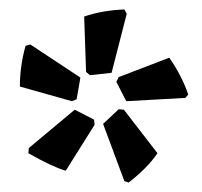

<svg xmlns="http://www.w3.org/2000/svg" viewBox="-20 -766 428 406"><path d="M243 -746 248 -737 216 -612 170 -607 162 -614 158 -731Q195 -744 243 -746ZM44 -672 150 -602 142 -556 132 -552 22 -583Q22 -626 34 -669ZM338 -644Q365 -605 378 -566L372 -559L247 -552L226 -593L231 -603ZM231 -535 242 -534 313 -442Q292 -411 252 -380L243 -383L198 -504ZM138 -534 179 -513 180 -502 119 -405Q91 -413 40 -442L41 -453Z"/></svg>

Font: Alegreya Sans SC ExtraBold
Style: Regular
Weight: 800
Designer: Juan Pablo del Peral
Foundry: Huerta Tipografica
Version: Version 2.007